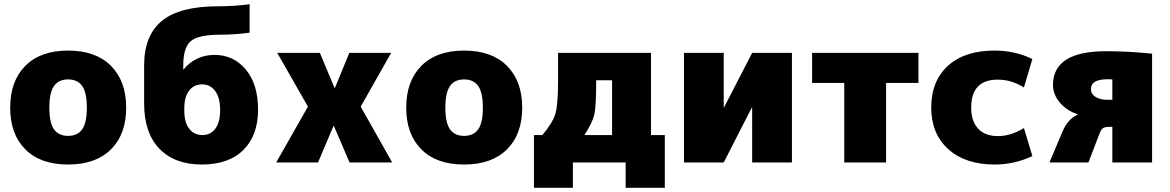

<svg xmlns="http://www.w3.org/2000/svg" viewBox="-20 -770 5543 910"><path d="M100.1 -62Q28.3 -133.8 28.3 -259.8Q28.3 -385.7 100.1 -458Q171.9 -530.3 302.7 -530.3Q433.6 -530.3 505.9 -458Q578.1 -385.7 578.1 -259.8Q578.1 -133.8 505.9 -62Q433.6 9.8 302.7 9.8Q171.9 9.8 100.1 -62ZM235.8 -362.3Q213.9 -331.1 213.9 -259.8Q213.9 -188.5 235.8 -157.2Q257.8 -126 302.7 -126Q347.7 -126 369.6 -157.2Q391.6 -188.5 391.6 -259.8Q391.6 -331.1 369.6 -362.3Q347.7 -393.6 302.7 -393.6Q257.8 -393.6 235.8 -362.3Z M663.1 -280.3V-460Q663.1 -601.6 747.1 -670.9Q831.1 -740.2 1013.7 -740.2Q1091.8 -740.2 1163.1 -750V-615.2Q1092.8 -605.5 1023.4 -605.5Q919.9 -605.5 884.3 -575.2Q848.6 -544.9 848.6 -460V-440.4H849.6Q907.2 -509.8 997.1 -509.8Q1086.9 -509.8 1145 -440.4Q1203.1 -371.1 1203.1 -250Q1203.1 -128.9 1133.8 -59.6Q1064.5 9.8 936.5 9.8Q808.6 9.8 735.8 -64.9Q663.1 -139.6 663.1 -280.3ZM853.5 -245.1Q853.5 -190.4 876.5 -160.2Q899.4 -129.9 939 -129.9Q978.5 -129.9 1001 -160.6Q1023.4 -191.4 1023.4 -249Q1023.4 -306.6 1000 -338.4Q976.6 -370.1 938 -370.1Q899.4 -370.1 876.5 -340.8Q853.5 -311.5 853.5 -254.9Z M1289.1 0 1439.5 -264.6 1293.9 -519.5H1496.1L1565.4 -353.5H1567.4L1635.7 -519.5H1834L1689.5 -264.6L1838.9 0H1636.7L1562.5 -172.9H1560.5L1487.3 0Z M1977.1 -62Q1905.3 -133.8 1905.3 -259.8Q1905.3 -385.7 1977.1 -458Q2048.8 -530.3 2179.7 -530.3Q2310.5 -530.3 2382.8 -458Q2455.1 -385.7 2455.1 -259.8Q2455.1 -133.8 2382.8 -62Q2310.5 9.8 2179.7 9.8Q2048.8 9.8 1977.1 -62ZM2112.8 -362.3Q2090.8 -331.1 2090.8 -259.8Q2090.8 -188.5 2112.8 -157.2Q2134.8 -126 2179.7 -126Q2224.6 -126 2246.6 -157.2Q2268.6 -188.5 2268.6 -259.8Q2268.6 -331.1 2246.6 -362.3Q2224.6 -393.6 2179.7 -393.6Q2134.8 -393.6 2112.8 -362.3Z M2510.7 120.1V-129.9H2550.8Q2600.6 -189.5 2612.8 -232.4Q2625 -275.4 2625 -389.6V-519.5H3065.4V-129.9H3130.9V120.1H2945.3V0H2695.3V120.1ZM2750 -129.9H2880.9V-389.6H2805.7Q2805.7 -266.6 2796.9 -227.5Q2788.1 -188.5 2750 -129.9Z M3221.7 0V-519.5H3410.2V-259.8H3411.1L3544.9 -519.5H3733.4V0H3544.9V-259.8H3543L3410.2 0Z M3829.1 -377V-519.5H4333V-377H4179.7V0H3981.4V-377Z M4693.4 -530.3Q4791 -530.3 4873 -490.2L4833 -355.5Q4773.4 -392.6 4709 -392.6Q4583 -392.6 4583 -259.8Q4583 -196.3 4615.7 -160.6Q4648.4 -125 4710 -125Q4771.5 -125 4833 -163.1L4873 -30.3Q4788.1 9.8 4693.4 9.8Q4555.7 9.8 4474.6 -63Q4393.6 -135.7 4393.6 -260.7Q4393.6 -385.7 4472.7 -458Q4551.8 -530.3 4693.4 -530.3Z M4954.1 0 5013.7 -141.6Q5040 -206.1 5087.9 -226.6V-228.5Q5036.1 -245.1 5003.4 -283.7Q4970.7 -322.3 4970.7 -367.2Q4970.7 -527.3 5222.7 -527.3Q5326.2 -527.3 5440.4 -515.6V0H5252V-168.9H5240.2Q5216.8 -168.9 5207.5 -162.6Q5198.2 -156.2 5190.4 -134.8L5138.7 0ZM5150.4 -347.7Q5150.4 -325.2 5171.9 -311Q5193.4 -296.9 5230.5 -296.9H5252V-393.6L5230.5 -394.5Q5150.4 -394.5 5150.4 -347.7Z"/></svg>

Font: GenEi M Gothic v2 Black
Style: Regular
Weight: 900
Version: Version 2.0